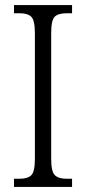

<svg xmlns="http://www.w3.org/2000/svg" viewBox="-20 -734 338 754"><path d="M35 0V-32H57Q88 -32 102.5 -45.5Q117 -59 117 -110V-603Q117 -655 102.5 -668.5Q88 -682 57 -682H35V-714H263V-682H242Q209 -682 195 -668.5Q181 -655 181 -603V-110Q181 -60 195.5 -46Q210 -32 242 -32H263V0Z"/></svg>

Font: Noto Serif Tamil Condensed Light
Style: Italic
Weight: 300
Width: 3
Italic angle: -12°
Designer: Indian Type Foundry, Tom Grace, and the Monotype Design Team
Foundry: Monotype Imaging Inc.
Version: Version 2.003; ttfautohint (v1.8.4.7-5d5b)